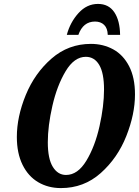

<svg xmlns="http://www.w3.org/2000/svg" viewBox="-20 -949 709 980"><path d="M66 -250Q66 -353 111.5 -464Q157 -575 243 -650Q329 -725 444 -725Q507 -725 558 -697Q609 -669 639 -611Q669 -553 669 -467Q669 -366 624.5 -254Q580 -142 494 -65.5Q408 11 291 11Q226 11 175 -19Q124 -49 95 -108Q66 -167 66 -250ZM511 -492Q511 -576 486.5 -617.5Q462 -659 418 -659Q359 -659 315 -585.5Q271 -512 247.5 -409Q224 -306 224 -223Q224 -139 249.5 -97.5Q275 -56 317 -56Q377 -56 421 -129Q465 -202 488 -305Q511 -408 511 -492ZM480 -929Q535 -929 563.5 -886.5Q592 -844 593 -771H530Q529 -805 511.5 -822Q494 -839 465 -839Q404 -839 380 -771H321Q338 -835 380.5 -882Q423 -929 480 -929Z"/></svg>

Font: Noto Serif CondExtraBold
Style: Italic
Weight: 800
Width: 3
Italic angle: -12°
Designer: Monotype Design Team
Foundry: Monotype Imaging Inc.
Version: Version 1.001